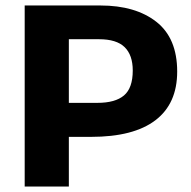

<svg xmlns="http://www.w3.org/2000/svg" viewBox="-20 -680 696 700"><path d="M70 0V-660H346Q474 -660 550 -600.5Q626 -541 626 -419Q626 -302 546.5 -241.5Q467 -181 312 -181H231V0ZM341 -537H231V-305H335Q400 -305 432 -332Q464 -359 464 -423Q464 -479 434.5 -508Q405 -537 341 -537Z"/></svg>

Font: Bricolage Grotesque 12pt ExtraBold
Style: Regular
Weight: 800
Designer: Mathieu Triay
Foundry: Atelier Triay
Version: Version 1.001; ttfautohint (v1.8.4.7-5d5b);gftools[0.9.33.de